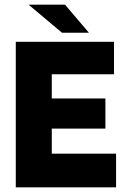

<svg xmlns="http://www.w3.org/2000/svg" viewBox="-20 -807 545 827"><path d="M480 0H48V-627H471V-487H203V-383H434V-253H203V-145H480ZM103 -787H260L363 -666H247Z"/></svg>

Font: Blinker
Style: Regular
Weight: 400
Designer: Juergen Huber
Foundry: supertype
Version: 1.017